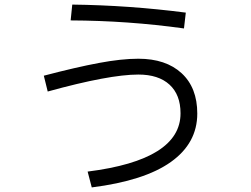

<svg xmlns="http://www.w3.org/2000/svg" viewBox="-20 -801 1096 837"><path d="M782 -677Q538 -711 288 -712L295 -781Q542 -778 790 -746ZM171 -471Q312 -508 411 -526.5Q510 -545 583 -545Q703 -545 771.5 -482Q840 -419 840 -306Q840 -177 725 -95Q610 -13 380 16L362 -53Q767 -104 767 -307Q767 -388 719 -432Q671 -476 583 -476Q456 -476 188 -402Z"/></svg>

Font: PlemolJP
Style: Regular
Weight: 400
Monospace: yes
Version: v2.0.4; ttfautohint (v1.8.4.7-5d5b-dirty) -l 6 -r 45 -G 200 